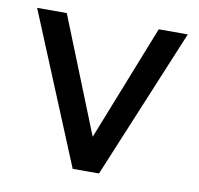

<svg xmlns="http://www.w3.org/2000/svg" viewBox="-62 -561 647 625"><g transform="rotate(10 261.0 -248.0)"><path d="M217 0 12 -496H110L263 -114L414 -496H510L304 0Z"/></g></svg>

Font: Rosa Sans
Style: Regular
Weight: 400
Designer: Pentagram / MCKL
Foundry: Pentagram / MCKL
Version: Version 1.005;September 16, 2019;FontCreator 11.5.0.2425 64-